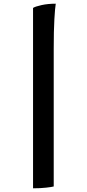

<svg xmlns="http://www.w3.org/2000/svg" viewBox="-20 -820 469 1040"><path d="M159 200V-777Q171 -785 205.5 -792.5Q240 -800 282 -800Q278 -777 274.5 -715.5Q271 -654 271 -556V190Q261 193 229.5 196.5Q198 200 159 200Z"/></svg>

Font: Texturina 12pt Black
Style: Regular
Weight: 900
Designer: Guillermo Torres Carreño
Foundry: Omnibus-Type
Version: Version 1.002